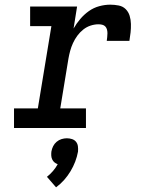

<svg xmlns="http://www.w3.org/2000/svg" viewBox="-20 -548 640 822"><path d="M40 0V-84H142L200 -436H109V-520H310L295 -426Q307 -447 323.5 -466.5Q340 -486 360.5 -500.5Q381 -515 405 -521.5Q429 -528 452 -528Q470 -528 488 -524.5Q506 -521 518 -509Q530 -497 535 -480.5Q540 -464 540.5 -445.5Q541 -427 539 -409Q537 -391 534 -373H437Q438 -381 439 -389Q440 -397 440 -405.5Q440 -414 438 -421.5Q436 -429 431 -434.5Q426 -440 418 -442Q410 -444 402 -444Q385 -444 368 -438.5Q351 -433 336.5 -421.5Q322 -410 311 -395Q300 -380 292.5 -363.5Q285 -347 280.5 -330.5Q276 -314 273 -297L238 -84H348V0ZM220 254 181 209Q195 198 207 184Q219 170 227 155Q219 152 213 147Q207 142 203.5 134.5Q200 127 199.5 118.5Q199 110 200 101Q202 89 207.5 78Q213 67 222.5 59Q232 51 243.5 47.5Q255 44 266 44Q278 44 288.5 47.5Q299 51 305.5 59Q312 67 313.5 78Q315 89 314 101Q310 123 302 144Q294 165 282 185Q270 205 254.5 222.5Q239 240 220 254Z"/></svg>

Font: Iosevka Etoile Medium Oblique
Style: Regular
Weight: 500
Italic angle: -9°
Designer: Belleve Invis
Foundry: Belleve Invis
Version: Version 15.5.2; ttfautohint (v1.8.4)